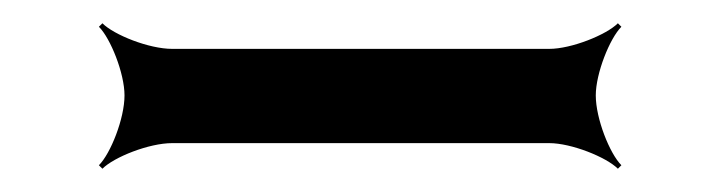

<svg xmlns="http://www.w3.org/2000/svg" viewBox="-20 -753 604 165"><path d="M492 -671C492 -690 504 -720 514 -730L511 -733C501 -723 471 -711 452 -711H128C108 -711 78 -723 68 -733L65 -730C75 -720 87 -690 87 -671C87 -651 75 -621 65 -611L68 -608C78 -618 108 -630 128 -630H452C471 -630 501 -618 511 -608L514 -611C504 -621 492 -651 492 -671Z"/></svg>

Font: Asimov
Style: EdgeNar
Weight: 500
Designer: Google
Version: Version 2.000980: 2014